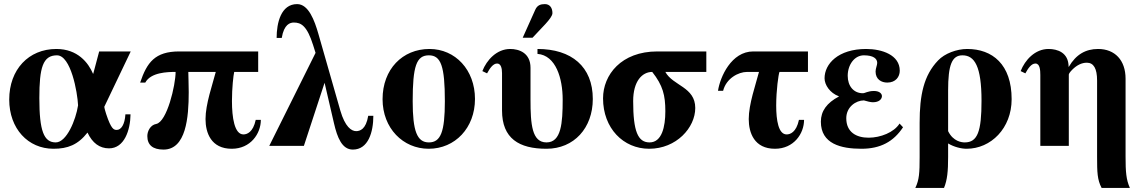

<svg xmlns="http://www.w3.org/2000/svg" viewBox="-20 -712 5574 937"><path d="M361 -198C350 -126 305 -17 252 -17C194 -17 172 -73 172 -233C172 -382 189 -442 258 -442C326 -442 358 -262 361 -198ZM592 -154C589 -104 571 -78 550 -78C536 -78 523 -80 498 -156C495 -165 489 -186 489 -191L618 -461H464L435 -352H434C411 -406 359 -473 255 -473C120 -473 25 -373 25 -226C25 -84 117 14 241 14C310 14 360 -5 407 -65C431 -14 466 12 512 12C587 12 616 -77 617 -154Z M1240 -361V-461H855C736 -461 697 -407 664 -309H689C716 -359 797 -361 837 -361C837 -297 795 -117 742 -107C714 -102 699 -72 699 -48C699 -4 726 18 778 18C888 18 901 -139 901 -262C901 -306 899 -340 899 -361H1033C1017 -299 983 -204 983 -131C983 -64 1010 14 1111 14C1203 14 1253 -60 1253 -127H1228C1215 -66 1185 -56 1168 -56C1124 -56 1112 -139 1112 -219C1112 -283 1119 -345 1123 -361Z M1355 -527C1366 -594 1396 -602 1414 -602C1449 -602 1478 -587 1508 -492L1520 -454L1294 0H1463L1564 -308L1610 -110C1626 -41 1649 18 1702 18C1777 18 1802 -67 1802 -147H1777C1766 -80 1736 -72 1718 -72C1695 -72 1664 -93 1641 -172L1534 -546C1515 -612 1486 -692 1430 -692C1351 -692 1330 -600 1330 -527Z M2073 -442C2132 -442 2151 -389 2151 -218C2151 -69 2131 -17 2073 -17C2015 -17 1994 -73 1994 -218C1994 -389 2012 -442 2073 -442ZM2076 -473C1944 -473 1847 -374 1847 -228C1847 -86 1947 14 2072 14C2201 14 2298 -88 2298 -229C2298 -371 2202 -473 2076 -473Z M2603 -449C2693 -442 2726 -329 2726 -226C2726 -111 2719 -17 2647 -17C2576 -17 2569 -105 2569 -225V-381C2569 -454 2513 -473 2470 -473C2404 -473 2355 -419 2334 -365L2357 -354C2370 -378 2386 -402 2406 -402C2425 -402 2430 -378 2430 -355V-173C2430 -36 2513 14 2647 14C2781 14 2873 -87 2873 -229C2873 -387 2769 -473 2603 -473ZM2531 -528H2579L2642 -595C2661 -616 2676 -635 2676 -648C2676 -674 2663 -692 2639 -692C2619 -692 2602 -687 2592 -664Z M3227 -169C3227 -93 3210 -17 3150 -17C3093 -17 3070 -71 3070 -219C3070 -316 3114 -361 3163 -361C3215 -295 3227 -247 3227 -169ZM3427 -461H3188C3012 -461 2923 -347 2923 -232C2923 -86 3022 14 3148 14C3281 14 3373 -89 3373 -185C3373 -288 3264 -293 3227 -361H3427Z M3684 -361C3668 -299 3634 -204 3634 -131C3634 -64 3661 14 3762 14C3854 14 3904 -60 3904 -127H3879C3866 -66 3836 -56 3819 -56C3779 -56 3768 -125 3768 -197C3768 -271 3779 -349 3784 -361H3923V-461H3656C3549 -461 3494 -336 3484 -269H3509C3524 -329 3583 -361 3626 -361Z M4370 -109C4343 -66 4277 -40 4219 -40C4159 -40 4110 -67 4110 -135C4110 -190 4157 -222 4196 -222C4213 -217 4229 -213 4240 -213C4271 -213 4284 -229 4284 -243C4284 -255 4272 -268 4245 -268C4215 -268 4202 -257 4191 -257C4146 -257 4117 -292 4117 -342C4117 -396 4150 -442 4196 -442C4242 -442 4261 -426 4261 -405C4261 -394 4253 -378 4253 -363C4253 -324 4282 -309 4310 -309C4351 -309 4371 -337 4371 -367C4371 -444 4284 -473 4207 -473C4070 -473 4004 -400 4004 -330C4004 -298 4030 -258 4074 -242V-241C4015 -210 3986 -170 3986 -118C3986 -10 4084 14 4184 14C4277 14 4341 -21 4387 -91Z M4697 14C4816 14 4917 -86 4917 -228C4917 -398 4823 -473 4700 -473C4649 -473 4590 -451 4558 -417C4488 -344 4468 -248 4468 -113V55C4468 131 4466 166 4447 205H4587C4603 166 4607 124 4607 54V-12C4635 5 4671 14 4697 14ZM4607 -271C4607 -394 4625 -442 4677 -442C4736 -442 4770 -389 4770 -220C4770 -71 4751 -17 4688 -17C4674 -17 4632 -21 4607 -72Z M5196 0V-348C5196 -352 5202 -361 5213 -372C5235 -394 5259 -406 5284 -406C5317 -406 5334 -378 5334 -319V53C5334 129 5335 165 5356 205H5494C5476 165 5473 127 5473 52V-328C5473 -418 5421 -473 5339 -473C5278 -473 5231 -446 5196 -386H5195C5195 -456 5140 -473 5097 -473C5031 -473 4982 -419 4961 -365L4984 -354C4997 -378 5013 -402 5033 -402C5055 -402 5057 -370 5057 -346V0Z"/></svg>

Font: XITS
Style: Bold
Weight: 700
Designer: MicroPress Inc., with final additions and corrections provided by Coen Hoffman, Elsevier (retired)
Version: Version 1.302